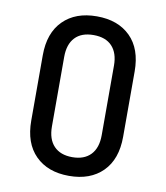

<svg xmlns="http://www.w3.org/2000/svg" viewBox="-84 -810 767 889"><g transform="rotate(10 300.0 -365.0)"><path d="M300 10Q200 10 142 -48Q84 -106 84 -212V-519Q84 -624 142 -682Q200 -740 300 -740Q400 -740 458 -682.5Q516 -625 516 -519V-212Q516 -106 458 -48Q400 10 300 10ZM300 -78Q356 -78 386.5 -110Q417 -142 417 -202V-529Q417 -588 387 -620Q357 -652 300 -652Q243 -652 213 -620Q183 -588 183 -529V-202Q183 -142 213.5 -110Q244 -78 300 -78Z"/></g></svg>

Font: JetBrainsMono NFM Medium
Style: Regular
Weight: 500
Monospace: yes
Designer: Philipp Nurullin, Konstantin Bulenkov
Foundry: JetBrains
Version: Version 2.304; ttfautohint (v1.8.4.7-5d5b);Nerd Fonts 3.3.0